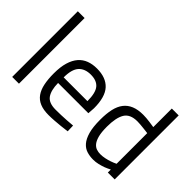

<svg xmlns="http://www.w3.org/2000/svg" viewBox="-96 -1096 1485 1485"><g transform="rotate(45 646.0 -354.0)"><path d="M84 -718H158V0H84Z M500 -58Q528 -58 560.5 -59Q593 -60 620 -62Q652 -64 683 -67L685 -6Q651 -2 618 2Q589 5 555 7.5Q521 10 491 10Q435 10 396.5 -6Q358 -22 335 -54.5Q312 -87 302 -135Q292 -183 292 -247Q292 -318 307 -368Q322 -418 349.5 -449.5Q377 -481 415.5 -495.5Q454 -510 502 -510Q601 -510 652 -454.5Q703 -399 703 -276L699 -218H368Q369 -139 397.5 -98.5Q426 -58 500 -58ZM628 -279Q628 -369 597.5 -406Q567 -443 502 -443Q437 -443 402.5 -405Q368 -367 368 -279Z M1205 0H1130V-33Q1108 -21 1082 -11Q1060 -3 1033 3.5Q1006 10 978 10Q942 10 909.5 0Q877 -10 852.5 -38Q828 -66 813.5 -116.5Q799 -167 799 -248Q799 -314 810 -363Q821 -412 846 -444.5Q871 -477 911 -493.5Q951 -510 1008 -510Q1024 -510 1043 -508.5Q1062 -507 1079.5 -504.5Q1097 -502 1110.5 -500Q1124 -498 1130 -497V-700H1205ZM988 -59Q1013 -59 1038.5 -64.5Q1064 -70 1084 -77Q1108 -85 1130 -96V-431Q1124 -432 1110.5 -433.5Q1097 -435 1080 -437Q1063 -439 1045 -440.5Q1027 -442 1012 -442Q933 -442 903.5 -393Q874 -344 874 -246Q874 -186 883.5 -149.5Q893 -113 909 -93Q925 -73 945.5 -66Q966 -59 988 -59Z"/></g></svg>

Font: TitilliumText22L 400 wt
Style: 400 wt
Weight: 400
Designer: Campivisivi
Foundry: Campivisivi
Version: 1.000